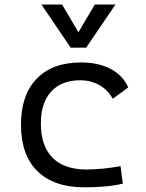

<svg xmlns="http://www.w3.org/2000/svg" viewBox="-20 -796 626 826"><path d="M342.8 9.8Q211.4 9.8 140.9 -59.6Q70.3 -128.9 70.3 -259.8Q70.3 -386.7 137.5 -457Q204.6 -527.3 329.1 -527.3Q403.3 -527.3 456.3 -499.3Q509.3 -471.2 531.7 -419.9L465.3 -371.1Q441.9 -411.6 405.3 -431.2Q368.7 -450.7 325.2 -450.7Q244.6 -450.7 200.2 -402.1Q155.8 -353.5 155.8 -264.6Q155.8 -168 206.1 -117.4Q256.3 -66.9 351.1 -66.9Q388.7 -66.9 425.8 -70.8Q462.9 -74.7 498.5 -81.1L508.3 -5.9Q468.3 3.4 425.8 6.6Q383.3 9.8 342.8 9.8ZM284.2 -590.8 158.2 -776.4H247.1L317.4 -657.2L387.7 -776.4H476.6L350.6 -590.8Z"/></svg>

Font: Cascadia Mono SemiLight
Style: Regular
Weight: 350
Monospace: yes
Designer: Aaron Bell
Foundry: Saja Typeworks
Version: Version 2404.023; ttfautohint (v1.8.4)